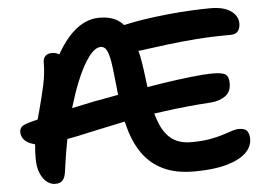

<svg xmlns="http://www.w3.org/2000/svg" viewBox="-51 -778 1185 854"><g transform="rotate(-5 541.5 -351.5)"><path d="M161 8Q142 8 124.5 -6Q107 -20 96 -46.5Q85 -73 85 -112Q85 -144 88 -175Q80 -177 72 -180Q51 -187 39 -201.5Q27 -216 27 -235Q27 -250 38 -259.5Q49 -269 86 -278Q97 -281 109 -284Q115 -308 122 -332Q136 -384 147 -434.5Q158 -485 158 -534Q158 -552 168 -562.5Q178 -573 198 -573Q215 -573 230 -564Q265 -626 305 -662Q359 -711 421 -711Q471 -711 503 -691Q517 -682 529 -669Q569 -678 612 -685Q670 -694 726 -699.5Q782 -705 831.5 -707.5Q881 -710 917 -710Q977 -710 1008.5 -687.5Q1040 -665 1040 -631Q1040 -611 1030 -597.5Q1020 -584 995 -584Q911 -584 841 -578.5Q771 -573 716 -566Q661 -559 623 -554Q599 -550 582 -549Q585 -537 588 -525Q599 -466 608 -385Q643 -391 676 -396Q748 -407 807 -413.5Q866 -420 904 -420Q946 -420 960 -409.5Q974 -399 974 -370Q974 -332 948 -313.5Q922 -295 883 -292Q771 -285 672 -271Q650 -268 628 -265Q632 -250 637 -237Q655 -182 689.5 -153Q724 -124 781 -124Q829 -124 863 -130Q897 -136 922 -144Q947 -152 965 -158Q983 -164 996 -164Q1024 -164 1033.5 -151Q1043 -138 1043 -116Q1043 -80 1013.5 -52.5Q984 -25 926.5 -9Q869 7 783 7Q701 7 645 -20Q589 -47 554 -96.5Q519 -146 501 -214Q497 -227 494 -241Q491 -240 489 -240Q404 -222 334 -207Q279 -194 233 -186Q220 -119 210 -44Q207 -17 195.5 -4Q184 9 161 8ZM266 -321Q315 -331 366 -342Q420 -352 475 -362Q468 -431 463 -474Q458 -517 451.5 -540Q445 -563 436.5 -572Q428 -581 416 -581Q391 -581 362.5 -543.5Q334 -506 305 -435Q285 -385 266 -321Z"/></g></svg>

Font: Shantell Sans Light SemiBold
Style: Regular
Weight: 600
Version: Version 1.008;[ac192a2d6]